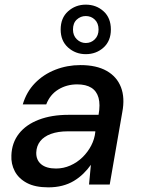

<svg xmlns="http://www.w3.org/2000/svg" viewBox="-20 -794 605 826"><path d="M188 12Q131 12 95.5 -7Q60 -26 43.5 -57.5Q27 -89 29 -126Q31 -180 61.5 -219Q92 -258 147 -279Q202 -300 274 -300H404Q412 -344 404 -373Q396 -402 373 -416.5Q350 -431 312 -431Q267 -431 231 -409Q195 -387 179 -345H78Q94 -399 130.5 -436.5Q167 -474 218 -494Q269 -514 326 -514Q395 -514 439 -489Q483 -464 500.5 -418.5Q518 -373 506 -311L452 0H363L371 -85Q357 -65 338.5 -47Q320 -29 297.5 -15.5Q275 -2 247.5 5Q220 12 188 12ZM221 -69Q253 -69 282.5 -82Q312 -95 335 -117.5Q358 -140 372.5 -168Q387 -196 390 -226V-229H271Q230 -229 199.5 -218Q169 -207 153 -186.5Q137 -166 136 -138Q135 -106 157 -87.5Q179 -69 221 -69ZM349 -561Q305 -561 273 -589.5Q241 -618 241 -667Q241 -717 273 -745.5Q305 -774 349 -774Q394 -774 425.5 -745.5Q457 -717 457 -667Q457 -618 425.5 -589.5Q394 -561 349 -561ZM349 -609Q372 -609 388 -625Q404 -641 404 -667Q404 -694 388 -709.5Q372 -725 349 -725Q327 -725 310.5 -710Q294 -695 294 -667Q294 -641 310.5 -625Q327 -609 349 -609Z"/></svg>

Font: DM Sans 16pt Medium
Style: Italic
Weight: 500
Italic angle: -10°
Version: Version 4.004;gftools[0.9.30]